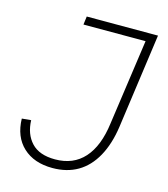

<svg xmlns="http://www.w3.org/2000/svg" viewBox="-106 -781 763 872"><g transform="rotate(15 275.0 -344.5)"><path d="M221 8Q134 8 82.5 -40Q31 -88 29 -173L72 -177Q74 -112 111 -72.5Q148 -33 222 -33Q308 -33 359 -90Q410 -147 424 -256L481 -658H189L194 -697H529L467 -251Q455 -168 422.5 -109.5Q390 -51 339.5 -21.5Q289 8 221 8Z"/></g></svg>

Font: Hanken Grotesk ExtraLight
Style: Italic
Weight: 250
Italic angle: -8°
Designer: Alfredo Marco Pradil
Foundry: Hanken Design Co.
Version: Version 3.013